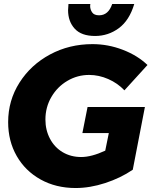

<svg xmlns="http://www.w3.org/2000/svg" viewBox="-20 -933 791 966"><path d="M648 -79Q586 -37 509.2 -12Q432.5 13 360.5 13Q261.5 13 184.2 -30Q107 -73 64 -148.2Q21 -223.5 21 -318.5Q21 -427.5 78 -517.2Q135 -607 231.8 -659Q328.5 -711 445.5 -711Q523.5 -711 597.8 -682.5Q672 -654 722 -606L606 -478.5Q572 -514.5 524.8 -535.2Q477.5 -556 428.5 -556Q369.5 -556 319 -526.2Q268.5 -496.5 238.5 -445Q208.5 -393.5 208.5 -331.5Q208.5 -278.5 231.5 -235Q254.5 -191.5 295.5 -167.2Q336.5 -143 388.5 -143Q440.5 -143 509.5 -175L527.5 -263.5H394.5L420.5 -394.5H709ZM458.5 -752Q389.5 -752 356 -788.5Q322.5 -825 322.5 -882L324.5 -913H434.5L433.5 -903Q433.5 -885.5 443.5 -870.8Q453.5 -856 478.5 -856Q525.5 -856 544.5 -913H655.5Q631 -830.5 577.8 -791.2Q524.5 -752 458.5 -752Z"/></svg>

Font: Argentum Sans
Style: Bold Italic
Weight: 700
Italic angle: -11°
Designer: Julieta Ulanovsky (font), Cristiano Sobral (main changes and remaster)
Foundry: Julieta Ulanovsky (font), Cristiano Sobral (main changes and remaster)
Version: Version 2.007;June 15, 2022;FontCreator 14.0.0.2814 64-bit; 